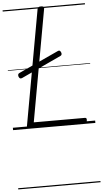

<svg xmlns="http://www.w3.org/2000/svg" viewBox="-86 -1064 867 1613"><g transform="rotate(-5 347.0 -257.5)"><path d="M143 0Q115 0 119 -23L294 -996Q296 -1006 302.5 -1010.5Q309 -1015 324 -1015Q338 -1015 344.5 -1010.5Q351 -1006 349 -995L179 -50H610Q620 -50 623 -44Q626 -38 624 -25Q622 -12 616.5 -6Q611 0 602 0ZM113 -429Q102 -425 96 -428.5Q90 -432 85 -443Q82 -453 83.5 -461Q85 -469 96 -474L432 -629Q443 -634 448.5 -630.5Q454 -627 459 -617Q468 -594 450 -586ZM0 490H694V500H0ZM0 -20H694V0H0ZM0 -505H694V-500H0ZM0 -1010H694V-1000H0Z"/></g></svg>

Font: Playwrite ZA Guides
Style: Regular
Weight: 400
Designer: Veronika Burian, José Scaglione
Foundry: TypeTogether
Version: Version 1.003